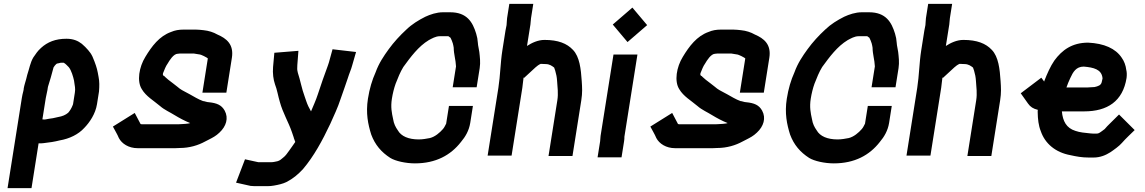

<svg xmlns="http://www.w3.org/2000/svg" viewBox="-20 -769 5881 986"><path d="M225.5 -319C227 -328.4 231.9 -339.2 234.4 -350L240.8 -371C245.5 -389.3 249.8 -404.7 255 -423C259.8 -430.3 263.6 -435.6 269.8 -441C272.7 -442.3 276.3 -444 280.3 -444C284.5 -445.3 288.7 -446.3 292.8 -447H306.8C307.4 -446.3 308 -446 308.6 -446C317.9 -441 326 -430.6 333.2 -424C346.4 -408.3 356.1 -374.2 360.2 -355L363.1 -335C365.2 -327.2 365.5 -315.7 365.8 -308C365.1 -304 364.7 -299 364.4 -293L355.1 -234C354.9 -232.7 354.3 -231 353.3 -229C347.6 -214 338.9 -199.7 330.1 -190C316.9 -178.6 299.6 -171.4 278.6 -168C265.1 -165 265.1 -165 251.7 -162C244.1 -160.7 237.3 -159.7 231.2 -159C221 -157.5 207.7 -153.2 199.7 -156H197.7L215 -265C217.6 -281.8 224.5 -305.2 225.5 -319ZM178.2 -33C186.1 -32.3 194.8 -32.7 204.4 -34C233.6 -37.2 260.2 -41.2 286.6 -48C336.9 -56.6 382.6 -78.8 412.7 -112C440.4 -140.4 470.2 -184.1 478.1 -234L488.4 -299C490.7 -327.6 490.9 -350.5 486.2 -374C480.3 -407.6 477.4 -421.3 464.9 -454C451.3 -491.9 440.9 -503.6 417.6 -528C408.9 -536 408.9 -536 400.2 -544C380.9 -559 356.9 -570 321.3 -570C264.9 -570 224.1 -553.3 190.8 -523C171.2 -505.2 164.9 -493.3 151.1 -474C135.3 -447.6 130.7 -416.6 120 -385L114.5 -363C110.7 -348.7 104.4 -330.5 101.9 -315C102 -311.7 101.2 -306.7 99.5 -300C96.4 -288.7 93.9 -277 92 -265L18.8 197H141.8Z M1022.6 -250C998.8 -258.4 974.1 -274.1 954.1 -285C938.2 -294.5 917.1 -303.3 902.7 -314L890.3 -324C882.9 -330.5 853.2 -352.3 844.9 -359C838 -365.8 829.6 -371.2 823 -379H821C818.3 -380.5 816.9 -383.4 816.3 -387C816.8 -390 816.8 -390 817.2 -393C824.9 -411.7 830.7 -428.6 841.2 -443C850.2 -458.4 871.2 -493 893.1 -493C897.2 -493.7 900.6 -494 903.2 -494H976.2C983.3 -492.8 994 -491.4 1000.6 -490C1008.1 -490 1019.8 -484.5 1027.2 -481C1036.4 -476 1036.4 -476 1041.9 -473C1044.6 -471 1044.6 -471 1047.3 -469L1019.4 -293H1142.4L1170.8 -472C1181.8 -541.4 1142.9 -571.9 1095.8 -592C1076.5 -603.2 1051.8 -611.3 1025.2 -614L1005.6 -616C999 -616.7 992.4 -617 985.7 -617H922.7C898.8 -617 878.3 -613.5 858.8 -605C798.2 -583.6 759.3 -531.3 726.5 -477C694.1 -424.6 682 -352 708.3 -311C730.1 -274.1 768.6 -252.8 802.5 -224C823.9 -205 852.6 -193 878 -177C900.6 -163.3 928.2 -148.3 956.7 -137C953.9 -136.3 951.5 -135.7 949.4 -135L933.1 -133C927.6 -132.3 922.6 -132 917.9 -132C911.8 -131.3 905.7 -131 899.7 -131H706.7C705.4 -131 704.1 -131.3 702.9 -132H701.9L671.9 -189L559.8 -119C569.9 -99.2 581.9 -81 590.5 -60C605.5 -31.5 640.2 -8 687.3 -8H880.3C887.6 -8 895.3 -8.3 903.4 -9C952.5 -9 997.5 -22.7 1032.7 -42L1052.2 -52C1073 -62.6 1089.1 -70.9 1106.9 -88C1141.7 -120.2 1154.8 -162.5 1133.8 -201C1117.7 -229.8 1093.5 -239.8 1052.6 -244C1042.8 -244 1029.5 -250 1022.6 -250Z M1388.9 -498C1386.7 -473.7 1384.1 -449 1382.3 -425C1379.6 -392 1383.7 -360.8 1392.2 -336C1402.3 -311.6 1408.9 -272.3 1417 -246C1432.4 -189 1461.3 -142.7 1479.3 -90L1488.8 -62L1488.7 -61L1496.3 -40C1485.5 -25.1 1476.3 -10.4 1465.4 4C1456.4 16.8 1445.6 32.2 1434.7 40C1426.4 47.2 1416.8 56.1 1404.7 59C1392.4 61.2 1384.9 64 1371.9 64H1306.9C1304.9 64 1303.2 63.7 1302 63L1238.2 49L1192.2 169L1250.2 182C1260.7 185.2 1271.8 187 1287.4 187H1352.4C1365 187 1376.5 186 1386.9 184C1409.1 180.1 1431.8 175.2 1450.7 166C1484.8 148.4 1510 127.5 1536.3 99C1591.7 33.6 1635.5 -46.9 1676.1 -133C1695.3 -176.8 1713.8 -213.8 1729.5 -262C1743.2 -302.3 1754.1 -330.4 1766.3 -368C1773.2 -391.1 1783.6 -413.2 1788.6 -433L1808.5 -502L1687.7 -516L1669 -448C1668.4 -444.7 1666.5 -439 1663.3 -431C1645 -383.1 1629.4 -335.9 1612 -284C1601.6 -252.1 1589.3 -226.5 1577.2 -197C1567 -214.3 1559 -231.1 1552.6 -250C1548.5 -262 1548.5 -262 1544.4 -274C1530.4 -310.1 1521.5 -360.1 1509.6 -395C1508.1 -399.2 1505.6 -414.2 1506.4 -419C1506.4 -423.7 1506.6 -429 1506.9 -435L1512.5 -508ZM1607.4 -116Z M2427.8 -321 2443.4 -419C2448 -448.5 2444.3 -477.5 2441.5 -502C2439.9 -516.4 2434.6 -534 2434 -549C2432.6 -567.6 2430.5 -579.1 2425.4 -596C2407.4 -655.5 2378 -706 2291.8 -706H2254.8C2222.1 -706 2189.6 -694.8 2164.2 -683C2129.2 -665.4 2095.5 -644.8 2066.7 -617C2034.5 -587.5 2002.7 -552.8 1976.3 -516.5C1950.6 -481.1 1925.6 -444.2 1909 -398C1890.8 -357.7 1877.7 -313.8 1869.5 -262C1857.7 -187.4 1870.2 -129.7 1886.4 -78C1906 -25.1 1938.5 12.5 1984.3 42C2010.5 58.2 2063.9 70 2110.9 70C2218.1 70 2294.7 27.8 2347.3 -40C2369.5 -66.3 2388.4 -97.5 2394.9 -138L2408.6 -225H2285.6L2271.2 -134C2266.1 -124.9 2263.1 -116.1 2254.9 -106.5C2238.2 -87.2 2213.5 -66.3 2187.5 -60C2170.9 -56.8 2150.9 -53 2130.4 -53C2078.2 -53 2040 -69.1 2022.8 -100C2011.4 -116 2002.3 -133.9 1998.9 -157C1992 -188.8 1985.6 -218.4 1992.5 -262C1996.8 -288.9 2003.4 -315.8 2011.7 -339C2023.2 -368.6 2035.6 -399.7 2051.3 -425C2088.7 -476.3 2128.6 -530.7 2182.2 -563C2197.7 -571 2217.1 -583 2238.3 -583H2282.3C2282.9 -582.3 2283.5 -582 2284.2 -582C2286.6 -580.7 2289.3 -578.7 2292.2 -576H2293.2C2298.6 -566.3 2301.8 -556.7 2305.5 -546C2308.7 -536.5 2307.8 -532.9 2310 -524C2310.3 -490.1 2320.3 -463.1 2321.8 -428L2304.8 -321Z M2686.4 -533 2702.3 -633C2705.2 -645.6 2704.9 -662.3 2707.1 -676L2718.6 -749H2595.6L2584.1 -676C2582.1 -663.7 2583.1 -650.7 2581.4 -640C2579.7 -634 2577.9 -624.7 2575.9 -612L2559.8 -510C2549.6 -445.5 2549.5 -382 2539.4 -318L2484.2 30H2607.2L2662.4 -318C2665.2 -336 2666 -353.8 2668.8 -371L2671.4 -369L2730 -423C2735.9 -429 2748.8 -438 2756.8 -441H2757.8C2764.5 -441 2772.5 -440.7 2781.7 -440C2802.6 -440 2814.6 -430.4 2825.8 -422C2828.6 -414 2828.6 -414 2831.3 -406C2836.6 -387.5 2839.6 -374.1 2840.9 -353C2842.8 -322.6 2847.9 -289.8 2842.2 -254L2796.9 32H2919.9L2965.2 -254C2971.4 -292.9 2969.7 -319.4 2967.4 -353C2963.4 -413.6 2956.8 -477.6 2922.3 -513C2891.6 -545.9 2846.2 -564 2776.3 -564C2742.5 -564 2711 -548.9 2686.4 -533Z M3062 -44 3048.8 39H3171.8L3185 -44C3186.2 -52 3186.8 -59.7 3186.6 -67L3253.5 -489H3130.5L3064.2 -71C3062.8 -62.1 3063.2 -51.6 3062 -44ZM3126.8 -643 3202.6 -553 3303.4 -640 3227.6 -730Z M3782.6 -250C3758.8 -258.4 3734.1 -274.1 3714.1 -285C3698.2 -294.5 3677.1 -303.3 3662.7 -314L3650.3 -324C3642.9 -330.5 3613.2 -352.3 3604.9 -359C3598 -365.8 3589.6 -371.2 3583 -379H3581C3578.3 -380.5 3576.9 -383.4 3576.3 -387C3576.8 -390 3576.8 -390 3577.2 -393C3584.9 -411.7 3590.7 -428.6 3601.2 -443C3610.2 -458.4 3631.2 -493 3653.1 -493C3657.2 -493.7 3660.6 -494 3663.2 -494H3736.2C3743.3 -492.8 3754 -491.4 3760.6 -490C3768.1 -490 3779.8 -484.5 3787.2 -481C3796.4 -476 3796.4 -476 3801.9 -473C3804.6 -471 3804.6 -471 3807.3 -469L3779.4 -293H3902.4L3930.8 -472C3941.8 -541.4 3902.9 -571.9 3855.8 -592C3836.5 -603.2 3811.8 -611.3 3785.2 -614L3765.6 -616C3759 -616.7 3752.4 -617 3745.7 -617H3682.7C3658.8 -617 3638.3 -613.5 3618.8 -605C3558.2 -583.6 3519.3 -531.3 3486.5 -477C3454.1 -424.6 3442 -352 3468.3 -311C3490.1 -274.1 3528.6 -252.8 3562.5 -224C3583.9 -205 3612.6 -193 3638 -177C3660.6 -163.3 3688.2 -148.3 3716.7 -137C3713.9 -136.3 3711.5 -135.7 3709.4 -135L3693.1 -133C3687.6 -132.3 3682.6 -132 3677.9 -132C3671.8 -131.3 3665.7 -131 3659.7 -131H3466.7C3465.4 -131 3464.1 -131.3 3462.9 -132H3461.9L3431.9 -189L3319.8 -119C3329.9 -99.2 3341.9 -81 3350.5 -60C3365.5 -31.5 3400.2 -8 3447.3 -8H3640.3C3647.6 -8 3655.3 -8.3 3663.4 -9C3712.5 -9 3757.5 -22.7 3792.7 -42L3812.2 -52C3833 -62.6 3849.1 -70.9 3866.9 -88C3901.7 -120.2 3914.8 -162.5 3893.8 -201C3877.7 -229.8 3853.5 -239.8 3812.6 -244C3802.8 -244 3789.5 -250 3782.6 -250Z M4578.8 -321 4594.4 -419C4599 -448.5 4595.3 -477.5 4592.5 -502C4590.9 -516.4 4585.6 -534 4585 -549C4583.6 -567.6 4581.5 -579.1 4576.4 -596C4558.4 -655.5 4529 -706 4442.8 -706H4405.8C4373.1 -706 4340.6 -694.8 4315.2 -683C4280.2 -665.4 4246.5 -644.8 4217.7 -617C4185.5 -587.5 4153.7 -552.8 4127.3 -516.5C4101.6 -481.1 4076.6 -444.2 4060 -398C4041.8 -357.7 4028.7 -313.8 4020.5 -262C4008.7 -187.4 4021.2 -129.7 4037.4 -78C4057 -25.1 4089.5 12.5 4135.3 42C4161.5 58.2 4214.9 70 4261.9 70C4369.1 70 4445.7 27.8 4498.3 -40C4520.5 -66.3 4539.4 -97.5 4545.9 -138L4559.6 -225H4436.6L4422.2 -134C4417.1 -124.9 4414.1 -116.1 4405.9 -106.5C4389.2 -87.2 4364.5 -66.3 4338.5 -60C4321.9 -56.8 4301.9 -53 4281.4 -53C4229.2 -53 4191 -69.1 4173.8 -100C4162.4 -116 4153.3 -133.9 4149.9 -157C4143 -188.8 4136.6 -218.4 4143.5 -262C4147.8 -288.9 4154.4 -315.8 4162.7 -339C4174.2 -368.6 4186.6 -399.7 4202.3 -425C4239.7 -476.3 4279.6 -530.7 4333.2 -563C4348.7 -571 4368.1 -583 4389.3 -583H4433.3C4433.9 -582.3 4434.5 -582 4435.2 -582C4437.6 -580.7 4440.3 -578.7 4443.2 -576H4444.2C4449.6 -566.3 4452.8 -556.7 4456.5 -546C4459.7 -536.5 4458.8 -532.9 4461 -524C4461.3 -490.1 4471.3 -463.1 4472.8 -428L4455.8 -321Z M4837.4 -533 4853.3 -633C4856.2 -645.6 4855.9 -662.3 4858.1 -676L4869.6 -749H4746.6L4735.1 -676C4733.1 -663.7 4734.1 -650.7 4732.4 -640C4730.7 -634 4728.9 -624.7 4726.9 -612L4710.8 -510C4700.6 -445.5 4700.5 -382 4690.4 -318L4635.2 30H4758.2L4813.4 -318C4816.2 -336 4817 -353.8 4819.8 -371L4822.4 -369L4881 -423C4886.9 -429 4899.8 -438 4907.8 -441H4908.8C4915.5 -441 4923.5 -440.7 4932.7 -440C4953.6 -440 4965.6 -430.4 4976.8 -422C4979.6 -414 4979.6 -414 4982.3 -406C4987.6 -387.5 4990.6 -374.1 4991.9 -353C4993.8 -322.6 4998.9 -289.8 4993.2 -254L4947.9 32H5070.9L5116.2 -254C5122.4 -292.9 5120.7 -319.4 5118.4 -353C5114.4 -413.6 5107.8 -477.6 5073.3 -513C5042.6 -545.9 4997.2 -564 4927.3 -564C4893.5 -564 4862 -548.9 4837.4 -533Z M5601 -322C5591.6 -322 5576.8 -320 5566.7 -320H5456.7C5462.6 -336.4 5467.3 -349.2 5476.3 -368C5490.5 -399.3 5506.3 -427 5545.6 -427C5596.2 -422.7 5636.2 -412.8 5641.6 -370C5641.4 -368.7 5641.5 -367.3 5642 -366C5640.9 -359.3 5639.7 -354 5638.4 -350C5635.3 -330 5618 -326.1 5601 -322ZM5765.4 -369C5767.3 -385 5766.8 -398.7 5763.9 -410C5761.3 -433.2 5752.8 -455.4 5740.8 -472C5709.2 -520.2 5649.8 -546.1 5568.1 -550C5485.6 -550 5433.9 -511.9 5394.5 -458C5374.2 -428.8 5356.8 -388.9 5342.9 -353C5342.8 -352 5342.8 -352 5342.4 -350L5327.6 -370L5221.9 -290L5259.5 -237C5271 -220.2 5286.8 -210.2 5309.5 -205C5308.9 -201.7 5308.7 -198.3 5308.9 -195C5309.6 -156.4 5313.1 -124.6 5325 -95C5346.6 -32 5399.9 13.9 5477.6 28C5507.2 34.6 5535.9 40 5571.7 40H5595.7C5630.4 40 5658.5 27.8 5681.9 13C5699.5 1.2 5728.1 -19.1 5741.5 -35C5762 -58.5 5785 -79.2 5807 -101L5726.7 -181L5679.2 -134C5669.9 -124.9 5662 -117.1 5652.8 -106C5647.4 -101.4 5630.5 -89.7 5627.9 -88C5622.7 -84.9 5619 -83 5611.1 -83H5592.1C5587.5 -83 5582.9 -83.3 5578.3 -84C5550.9 -86.8 5525.6 -88.8 5502.4 -97C5456.2 -111.5 5437.8 -146.7 5433.2 -197H5547.2C5666.9 -197 5746.4 -248.8 5765.4 -369Z"/></svg>

Font: Tape
Style: It
Weight: 500
Foundry: Cannot Into Space Fonts
Version: Version 0.97